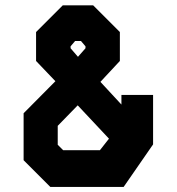

<svg xmlns="http://www.w3.org/2000/svg" viewBox="-20 -720 681 740"><path d="M174 0.5 71 -102.5V-283.5L193.5 -407L119 -485V-596.5L222 -699.5H339L442 -596.5V-485L367 -404.5L448 -317V-354H570V-163.5L456.5 0.5ZM280.5 -501 309.5 -534V-541.5L292 -562H269.5L252 -541.5V-534ZM223.5 -141H365L400 -185.5L279.5 -314L202.5 -235V-162Z"/></svg>

Font: Tourney Expanded Black
Style: Regular
Weight: 900
Width: 7
Designer: Tyler Finck
Foundry: Etcetera Type Co
Version: Version 1.010; ttfautohint (v1.8.3)